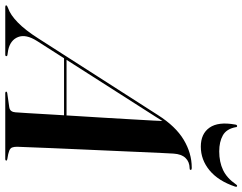

<svg xmlns="http://www.w3.org/2000/svg" viewBox="-174 -806 922 730"><g transform="rotate(90 287.0 -441.0)"><path d="M78 -121Q51 -78.5 62.8 -48.8Q74.5 -19 113 -11L129.5 -8.5Q133 -8 134.2 -7Q135.5 -6 135.5 -4Q135.5 -2 134 -1Q132.5 0 129 0H-51.5Q-54.5 0 -56 -0.8Q-57.5 -1.5 -57.5 -3.5Q-57.5 -6 -54.8 -7.2Q-52 -8.5 -46.5 -11Q-21.5 -19.5 7.5 -47.8Q36.5 -76 68 -125.5L359.5 -580.5Q402.5 -648 453.5 -678.5Q504.5 -709 559 -709Q564.5 -709 566.2 -708Q568 -707 568 -705Q568 -703.5 566.8 -702.2Q565.5 -701 561.5 -701Q537 -700.5 522.5 -685.2Q508 -670 506 -640Q505.5 -631.5 503.8 -597.5Q502 -563.5 500 -513.2Q498 -463 495.2 -404.2Q492.5 -345.5 490 -286.8Q487.5 -228 485.2 -176.8Q483 -125.5 481.8 -90.2Q480.5 -55 480 -45Q480 -33 482.8 -26Q485.5 -19 495.5 -15Q505.5 -11 526 -8Q532.5 -7 532.5 -4Q532.5 -2.5 531 -1.2Q529.5 0 526 0H275.5Q273.5 0 272 -1Q270.5 -2 270.5 -3.5Q270.5 -5 271.8 -6Q273 -7 275.5 -7.5L328.5 -15Q339.5 -16.5 344 -23Q348.5 -29.5 349 -38.5Q350 -50 352 -83.8Q354 -117.5 356.8 -165.5Q359.5 -213.5 363 -268.5Q366.5 -323.5 369.8 -378.8Q373 -434 375.8 -482Q378.5 -530 380.5 -563.8Q382.5 -597.5 382.5 -609L391 -609.5Q390 -609 388 -606.2Q386 -603.5 381 -596Q376 -588.5 366 -572ZM134.5 -223.5 140 -233H397.5L398 -223.5ZM497.5 -813.5Q538 -813.5 568.8 -828.2Q599.5 -843 622.5 -876.5Q624.5 -879.5 625.8 -880.5Q627 -881.5 629 -881.5Q631 -881.5 631.8 -879.8Q632.5 -878 631.5 -874Q610 -810 569.8 -776.8Q529.5 -743.5 479.5 -743.5Q430.5 -743.5 407.2 -776.8Q384 -810 395.5 -874Q396 -878 397.5 -879.8Q399 -881.5 401 -881.5Q403 -881.5 404.2 -880.5Q405.5 -879.5 405.5 -876.5Q412 -841 436.8 -827.2Q461.5 -813.5 497.5 -813.5Z"/></g></svg>

Font: Fraunces 120pt SemiBold
Style: Italic
Weight: 600
Italic angle: -16°
Version: Version 1.000;[b76b70a41]